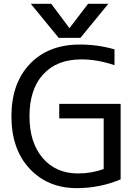

<svg xmlns="http://www.w3.org/2000/svg" viewBox="-20 -976 728 1008"><path d="M442.4 -956.1H548.8L402.3 -777.3H288.1L141.6 -956.1H249L344.7 -828.1ZM399.4 -742.2Q493.2 -742.2 581.1 -716.8V-633.8Q487.3 -665 406.2 -664.1Q278.3 -664.1 206.5 -585.4Q134.8 -506.8 134.8 -365.2Q134.8 -227.5 204.1 -146.5Q273.4 -65.4 389.6 -65.4Q461.9 -65.4 524.4 -88.9V-354.5H291V-430.7H613.3V-34.2Q503.9 11.7 382.8 11.7Q231.4 11.7 135.7 -90.3Q40 -192.4 40 -365.2Q40 -539.1 137.2 -640.6Q234.4 -742.2 399.4 -742.2Z"/></svg>

Font: Nasu
Style: Regular
Weight: 400
Designer: Ryoko NISHIZUKA (kana &amp; ideographs); Paul D. Hunt (Latin, Greek &amp; Cyrillic); Wenlong ZHANG (bopomofo); Sandoll C
Version: Version 2014.1215